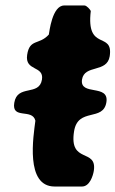

<svg xmlns="http://www.w3.org/2000/svg" viewBox="-20 -673 421 700"><path d="M109 -233C102 -177 71 7 179 7H279C307 7 319 -32 322 -50C335 -134 231 -74 250 -194C264 -283 357 -228 368 -301C378 -368 270 -322 279 -383C288 -439 370 -406 380 -468C394 -561 293 -483 311 -633C309 -638 296 -653 288 -653H214C170 -653 160 -556 158 -547C123 -508 88 -533 79 -473C70 -412 141 -435 133 -383C123 -321 43 -367 32 -298C22 -236 98 -279 109 -233Z"/></svg>

Font: Asimov Print
Style: CIt
Weight: 500
Designer: Google
Version: Version 2.000980: 2014